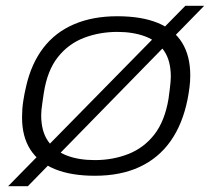

<svg xmlns="http://www.w3.org/2000/svg" viewBox="-20 -594 732 662"><path d="M307 12Q225 12 169 -11Q113 -34 84.5 -78.5Q56 -123 56 -189Q56 -218 60 -244.5Q64 -271 70 -296Q88 -375 129.5 -429Q171 -483 235.5 -510.5Q300 -538 384 -538Q468 -538 524 -515Q580 -492 608 -446.5Q636 -401 636 -334Q636 -314 633.5 -294Q631 -274 627 -253Q610 -167 568.5 -108Q527 -49 461.5 -18.5Q396 12 307 12ZM307 -42Q369 -42 422.5 -63Q476 -84 512 -130Q548 -176 561 -253Q564 -274 565.5 -287.5Q567 -301 568 -311Q569 -321 569 -329Q569 -385 545.5 -419Q522 -453 480.5 -468.5Q439 -484 385 -484Q323 -484 269.5 -463.5Q216 -443 179.5 -397Q143 -351 131 -273Q128 -253 126 -239Q124 -225 123 -215Q122 -205 122 -197Q122 -141 146 -107Q170 -73 211 -57.5Q252 -42 307 -42ZM8 48 619 -574H684L76 48Z"/></svg>

Font: Archivo Expanded ExtraLight
Style: Italic
Weight: 250
Width: 7
Italic angle: -10°
Designer: Hector Gatti
Foundry: Omnibus-Type
Version: Version 2.001